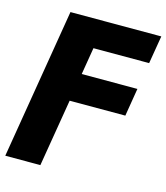

<svg xmlns="http://www.w3.org/2000/svg" viewBox="-138 -600 770 888"><g transform="rotate(15 247.0 -156.0)"><path d="M-29.8 204.1 89.4 -515.6H524.4L502 -381.8H235.4L213.9 -252.4H480.5L458.5 -118.7H191.9L138.2 204.1Z"/></g></svg>

Font: Inter Display ExtraBold
Style: Italic
Weight: 800
Italic angle: -9.39999°
Designer: Rasmus Andersson
Foundry: rsms
Version: Version 4.000;git-a52131595